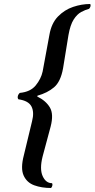

<svg xmlns="http://www.w3.org/2000/svg" viewBox="-20 -727 473 959"><path d="M322 -552 295 -386Q283 -319 250 -291Q217 -263 167 -249L166 -245Q209 -224 229 -190.5Q249 -157 233 -95L193 54Q177 117 193 152.5Q209 188 240 188Q243 192 241.5 199.5Q240 207 235 212Q188 212 151 198.5Q114 185 98 149.5Q82 114 99 49L140 -121Q152 -167 137 -195.5Q122 -224 72 -231Q67 -237 69 -246.5Q71 -256 79 -263Q132 -268 158.5 -300.5Q185 -333 193 -370L227 -554Q237 -611 269.5 -644.5Q302 -678 345 -692.5Q388 -707 430 -707Q434 -703 432 -695.5Q430 -688 425 -683Q406 -678 385.5 -667Q365 -656 348 -629.5Q331 -603 322 -552Z"/></svg>

Font: Libertinus Serif SemiBold
Style: Italic
Weight: 600
Italic angle: -11.5°
Designer: Philipp H. Poll, Khaled Hosny
Foundry: Caleb Maclennan
Version: Version 7.051;RELEASE